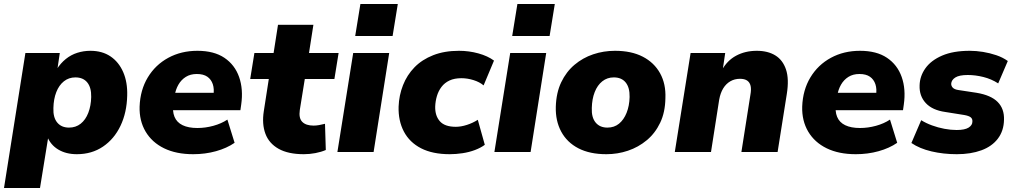

<svg xmlns="http://www.w3.org/2000/svg" viewBox="-33 -760 5079 960"><path d="M-13 180 94 -495H266L254 -414H251Q270 -444 296 -465Q322 -486 353.5 -496Q385 -506 419 -506Q478 -506 519.5 -478Q561 -450 583 -399.5Q605 -349 603 -282Q601 -197 569.5 -131Q538 -65 482 -27Q426 11 351 11Q297 11 258 -12.5Q219 -36 202 -80L209 -79L167 180ZM312 -122Q346 -122 370.5 -141.5Q395 -161 408.5 -196Q422 -231 423 -275Q424 -322 403.5 -347.5Q383 -373 344 -373Q311 -373 286.5 -353.5Q262 -334 248.5 -299.5Q235 -265 234 -220Q232 -173 253 -147.5Q274 -122 312 -122Z M933 11Q848 11 787.5 -18.5Q727 -48 695 -102Q663 -156 665 -227Q668 -310 706 -373Q744 -436 808.5 -471Q873 -506 954 -506Q1037 -506 1089 -471Q1141 -436 1162.5 -375Q1184 -314 1173 -237L1169 -209H810L823 -296H1049L1034 -283Q1039 -315 1031 -339Q1023 -363 1003.5 -376.5Q984 -390 951 -390Q919 -390 896 -375.5Q873 -361 859 -336.5Q845 -312 840 -281L834 -245Q828 -204 839.5 -176Q851 -148 880 -134Q909 -120 954 -120Q994 -120 1034 -131Q1074 -142 1104 -162L1140 -46Q1101 -19 1047 -4Q993 11 933 11Z M1486 11Q1408 11 1360 -16Q1312 -43 1294 -91.5Q1276 -140 1286 -204L1311 -365H1218L1239 -495H1335L1357 -636H1534L1512 -495H1660L1639 -365H1491L1466 -210Q1460 -169 1478.5 -150.5Q1497 -132 1535 -132Q1548 -132 1562 -134.5Q1576 -137 1592 -141L1596 -10Q1573 0 1544 5.5Q1515 11 1486 11Z M1743 -580 1769 -740H1956L1930 -580ZM1654 0 1733 -495H1913L1835 0Z M2216 11Q2130 11 2072.5 -18.5Q2015 -48 1986.5 -102Q1958 -156 1960 -227Q1962 -283 1982 -334Q2002 -385 2039.5 -423.5Q2077 -462 2133 -484Q2189 -506 2262 -506Q2312 -506 2359 -493Q2406 -480 2437 -457L2385 -333Q2365 -350 2334.5 -359.5Q2304 -369 2274 -369Q2239 -369 2214.5 -357.5Q2190 -346 2174.5 -325.5Q2159 -305 2151.5 -279.5Q2144 -254 2143 -227Q2142 -181 2166.5 -153.5Q2191 -126 2246 -126Q2272 -126 2301.5 -135.5Q2331 -145 2356 -161L2391 -36Q2371 -21 2342 -10Q2313 1 2280 6Q2247 11 2216 11Z M2528 -580 2554 -740H2741L2715 -580ZM2439 0 2518 -495H2698L2620 0Z M2999 11Q2916 11 2859 -18.5Q2802 -48 2773 -102Q2744 -156 2746 -226Q2748 -296 2773 -348.5Q2798 -401 2839.5 -436Q2881 -471 2933 -488.5Q2985 -506 3042 -506Q3124 -506 3181 -476.5Q3238 -447 3267.5 -393.5Q3297 -340 3294 -269Q3293 -199 3268 -146.5Q3243 -94 3201 -59Q3159 -24 3107 -6.5Q3055 11 2999 11ZM3004 -122Q3038 -122 3062 -141.5Q3086 -161 3100 -196Q3114 -231 3115 -275Q3116 -322 3095.5 -347.5Q3075 -373 3036 -373Q3003 -373 2978.5 -353.5Q2954 -334 2940.5 -299.5Q2927 -265 2926 -220Q2924 -173 2945 -147.5Q2966 -122 3004 -122Z M3341 0 3420 -495H3593L3580 -407H3575Q3602 -457 3647.5 -481.5Q3693 -506 3751 -506Q3806 -506 3843.5 -483Q3881 -460 3897 -412.5Q3913 -365 3901 -290L3855 0H3674L3719 -286Q3724 -313 3720 -330.5Q3716 -348 3703 -357Q3690 -366 3667 -366Q3640 -366 3618.5 -353.5Q3597 -341 3583 -318Q3569 -295 3563 -262L3522 0Z M4246 11Q4161 11 4100.5 -18.5Q4040 -48 4008 -102Q3976 -156 3978 -227Q3981 -310 4019 -373Q4057 -436 4121.5 -471Q4186 -506 4267 -506Q4350 -506 4402 -471Q4454 -436 4475.5 -375Q4497 -314 4486 -237L4482 -209H4123L4136 -296H4362L4347 -283Q4352 -315 4344 -339Q4336 -363 4316.5 -376.5Q4297 -390 4264 -390Q4232 -390 4209 -375.5Q4186 -361 4172 -336.5Q4158 -312 4153 -281L4147 -245Q4141 -204 4152.5 -176Q4164 -148 4193 -134Q4222 -120 4267 -120Q4307 -120 4347 -131Q4387 -142 4417 -162L4453 -46Q4414 -19 4360 -4Q4306 11 4246 11Z M4751 11Q4684 11 4624.5 -3Q4565 -17 4524 -45L4573 -159Q4597 -144 4627 -133Q4657 -122 4689 -116Q4721 -110 4750 -110Q4791 -110 4810 -122Q4829 -134 4829 -152Q4830 -166 4820.5 -173.5Q4811 -181 4788 -185L4694 -200Q4629 -209 4596 -244.5Q4563 -280 4565 -333Q4566 -379 4594 -418.5Q4622 -458 4677.5 -482Q4733 -506 4816 -506Q4848 -506 4882 -500.5Q4916 -495 4948.5 -484Q4981 -473 5006 -455L4958 -343Q4924 -365 4884 -375Q4844 -385 4806 -385Q4763 -385 4743.5 -372.5Q4724 -360 4723 -341Q4723 -330 4731 -321.5Q4739 -313 4758 -310L4850 -296Q4922 -284 4955.5 -250Q4989 -216 4987 -161Q4986 -106 4956.5 -67Q4927 -28 4874 -8.5Q4821 11 4751 11Z"/></svg>

Font: Nunito Sans 11pt Black
Style: Italic
Weight: 900
Italic angle: -9°
Version: Version 3.101;gftools[0.9.27]